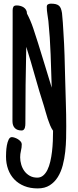

<svg xmlns="http://www.w3.org/2000/svg" viewBox="-20 -737 429 1060"><path d="M345.7 -40Q345.7 -10.7 345 25.9Q344.2 62.5 340.1 100.8Q335.9 139.2 326.4 175.5Q316.9 211.9 299.3 240.2Q281.7 268.6 254.6 285.9Q227.5 303.2 188 303.2Q146.5 303.2 114 290Q81.5 276.9 59.1 253.4Q36.6 230 24.9 197.8Q13.2 165.5 13.2 127.4Q13.2 119.6 13.9 102.1Q14.6 84.5 17.8 66.2Q21 47.9 27.6 33.9Q34.2 20 45.4 20Q51.8 20 61.3 23.2Q70.8 26.4 79.3 31.7Q87.9 37.1 94 44.2Q100.1 51.3 100.1 59.1Q100.1 77.6 95.7 95.2Q91.3 112.8 91.3 131.3Q91.3 151.4 97.2 171.4Q103 191.4 114.7 207.5Q126.5 223.6 144.3 233.6Q162.1 243.7 186 243.7Q204.6 243.7 218.5 231.9Q232.4 220.2 241.9 200.7Q251.5 181.2 257.6 155Q263.7 128.9 267.1 100.1Q270.5 71.3 271.7 41.5Q272.9 11.7 272.9 -15.1Q263.7 -28.3 256.6 -45.4Q249.5 -62.5 243.4 -81.1Q237.3 -99.6 232.4 -117.7Q227.5 -135.7 222.7 -151.4Q196.3 -233.4 173.6 -314.9Q150.9 -396.5 125 -478.5Q122.6 -372.6 121.3 -267.6Q120.1 -162.6 120.1 -56.6Q120.1 -51.3 119.6 -44.4Q119.1 -37.6 117.2 -31.5Q115.2 -25.4 111.1 -21Q106.9 -16.6 99.6 -16.6Q74.7 -16.6 61.8 -30Q48.8 -43.5 48.8 -68.4Q48.8 -205.6 49.3 -340.3Q49.8 -475.1 49.8 -611.3V-680.7Q49.8 -691.9 54 -699.5Q58.1 -707 72.3 -707Q82 -707 92.3 -704.3Q102.5 -701.7 110.6 -696.3Q118.7 -690.9 123.8 -682.4Q128.9 -673.8 128.9 -662.1Q149.4 -623 163.3 -581.5Q177.2 -540 190.4 -498Q209.5 -437 228 -376Q246.6 -314.9 265.6 -252.9Q262.7 -345.2 259.5 -437.3Q256.3 -529.3 247.1 -621.1Q244.6 -641.1 241.5 -660.2Q238.3 -679.2 238.3 -699.2Q238.3 -709.5 245.1 -713.1Q252 -716.8 260.7 -716.8Q275.9 -716.8 286.6 -714.4Q297.4 -711.9 304.7 -706.1Q312 -700.2 315.9 -690.2Q319.8 -680.2 322.3 -665Q325.2 -638.7 326.9 -612.1Q328.6 -585.4 330.1 -559.6Q334.5 -494.1 336.4 -429.7Q338.4 -365.2 339.8 -299.8Q341.3 -234.9 343.5 -170.2Q345.7 -105.5 345.7 -40Z"/></svg>

Font: Just Another Hand
Style: Regular
Weight: 400
Designer: Astigmatic (AOETI)
Foundry: Astigmatic (AOETI)
Version: Version 1.000